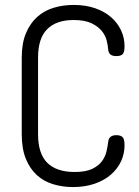

<svg xmlns="http://www.w3.org/2000/svg" viewBox="-20 -751 563 777"><path d="M418 -549Q417 -565 412 -586Q407 -607 392 -625.5Q377 -644 350 -657Q323 -670 278 -670Q208 -670 171 -633Q134 -596 134 -518V-208Q134 -129 171.5 -92Q209 -55 282 -55Q327 -55 353 -67.5Q379 -80 392.5 -98.5Q406 -117 411 -138.5Q416 -160 418 -178Q421 -204 451 -204Q468 -204 476 -196Q484 -188 484 -163Q484 -129 470 -98.5Q456 -68 429 -44.5Q402 -21 363 -7.5Q324 6 275 6Q233 6 195 -5.5Q157 -17 129 -42.5Q101 -68 84.5 -108.5Q68 -149 68 -208V-518Q68 -576 85 -616.5Q102 -657 130.5 -682.5Q159 -708 197 -719.5Q235 -731 278 -731Q327 -731 365.5 -717.5Q404 -704 430 -681Q456 -658 470 -628Q484 -598 484 -564Q484 -539 476 -531.5Q468 -524 451 -524Q434 -524 426.5 -531Q419 -538 418 -549Z"/></svg>

Font: Dosis
Style: Book
Weight: 400
Designer: EdgarTolentino, PabloImpallari, IginoMarini
Foundry: EdgarTolentino, PabloImpallari, IginoMarini
Version: Version 1.007